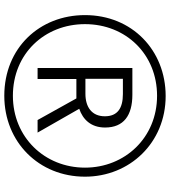

<svg xmlns="http://www.w3.org/2000/svg" viewBox="30 -792 772 871"><g transform="rotate(90 415.5 -357.0)"><path d="M415 9C625 9 782 -148 782 -357C782 -560 628 -723 416 -723C209 -723 49 -571 49 -357C49 -151 198 9 415 9ZM415 -30C224 -30 90 -174 90 -357C90 -543 227 -684 415 -684C605 -684 741 -538 741 -357C741 -174 603 -30 415 -30ZM289 -142H339V-318H427L525 -142H582L474 -331C522 -347 559 -384 559 -448C559 -533 504 -572 410 -572H289ZM406 -359H338V-529H407C471 -529 508 -505 508 -447C508 -388 466 -359 406 -359Z"/></g></svg>

Font: Noto Sans Gujarati UI SemiCondensed Light
Style: Regular
Weight: 300
Width: 4
Designer: Jelle Bosma - Monotype Design Team, Universal Thirst
Foundry: Monotype Imaging Inc.
Version: Version 2.106